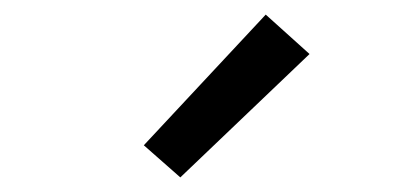

<svg xmlns="http://www.w3.org/2000/svg" viewBox="-20 -814 540 263"><path d="M227 -571 177 -615 344 -794 404 -740Z"/></svg>

Font: iosevka_custom_sans_ss08
Style: Regular
Weight: 400
Designer: Belleve Invis
Foundry: Belleve Invis
Version: Version 10.3.0; ttfautohint (v1.8.3)